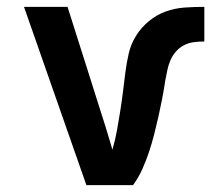

<svg xmlns="http://www.w3.org/2000/svg" viewBox="-20 -540 640 560"><path d="M232 0 50 -520H177L287 -173Q292 -156 297.5 -138.5Q303 -121 308 -103V-104Q316 -131 321 -159Q326 -187 330.5 -215Q335 -243 338.5 -271Q342 -299 345.5 -327.5Q349 -356 355.5 -384Q362 -412 377 -436Q392 -460 414.5 -478.5Q437 -497 463.5 -506.5Q490 -516 518.5 -518Q547 -520 576 -520V-419Q560 -419 545 -417Q530 -415 516.5 -408Q503 -401 493 -389.5Q483 -378 477 -364Q471 -350 468 -335Q465 -320 462 -305Q458 -278 453 -252Q448 -226 442 -199.5Q436 -173 429.5 -147.5Q423 -122 414.5 -96.5Q406 -71 395 -46.5Q384 -22 368 0Z"/></svg>

Font: Iosevka Fixed Extended
Style: Bold
Weight: 700
Width: 7
Monospace: yes
Designer: Belleve Invis
Foundry: Belleve Invis
Version: Version 24.1.1; ttfautohint (v1.8.4)